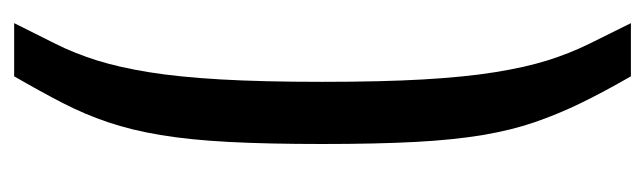

<svg xmlns="http://www.w3.org/2000/svg" viewBox="-348 -436 933 278"><g transform="rotate(-90 119.0 -296.5)"><path d="M148 150Q125 110 109 77Q93 44 81.5 10.5Q70 -23 63 -64.5Q56 -106 53 -162Q50 -218 50 -297Q50 -376 53 -432.5Q56 -489 63 -531Q70 -573 81.5 -607Q93 -641 109.5 -673Q126 -705 148 -743H225Q209 -711 195 -683Q181 -655 171 -623Q161 -591 154 -548Q147 -505 143.5 -444Q140 -383 140 -297Q140 -211 143.5 -150.5Q147 -90 154 -46.5Q161 -3 171 29Q181 61 195 89.5Q209 118 225 150Z"/></g></svg>

Font: Saira ExtraCondensed SemiBold
Style: Regular
Weight: 600
Width: 2
Designer: Hector Gatti with collaboration of the Omnibus-Type team
Foundry: Omnibus-Type
Version: Version 1.101